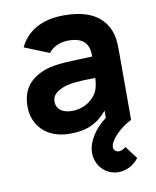

<svg xmlns="http://www.w3.org/2000/svg" viewBox="-88 -623 758 930"><g transform="rotate(-10 291.5 -158.0)"><path d="M71.5 -436 193 -387C215.5 -419 256.5 -431 290 -431C360.5 -431 393 -400 390.5 -334.5C288.5 -330.5 210 -331 158 -312C71 -280 40 -224 40 -149C40 -59 104 15 220 15C303 15 356 -9 404 -66V-30.5C347.5 11.5 309 70.5 309 126C309 185 354 239 420 239C458 239 496 220 520 187L473 125C461 135 449 140 439 140C424 140 413 129 413 115C413 84 462 31 523 0V-330C523 -380 522 -417.5 501 -457C463 -529 385 -555 290 -555C176 -555 105.5 -507.5 71.5 -436ZM173 -151C173 -178 189 -197 229 -213C260 -224.5 296.5 -229 387.5 -230C386 -207.5 383 -182.5 374 -164C363 -141 324 -92 249 -92C202 -92 173 -114 173 -151Z"/></g></svg>

Font: Eudonet ExtraBold
Style: Regular
Weight: 800
Designer: Mikhail Sharanda
Foundry: Mikhail Sharanda
Version: Version 4.503;Glyphs 3.1.2 (3151)